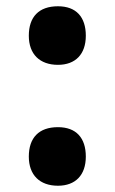

<svg xmlns="http://www.w3.org/2000/svg" viewBox="-20 -581 366 613"><path d="M165 -374C221 -374 254 -408 254 -467C254 -527 223 -561 165 -561C104 -561 72 -527 72 -467C72 -408 107 -374 165 -374ZM165 12C221 12 254 -22 254 -81C254 -141 223 -175 165 -175C104 -175 72 -141 72 -81C72 -22 107 12 165 12Z"/></svg>

Font: Noto Sans Devanagari ExtraCondensed Black
Style: Regular
Weight: 900
Width: 2
Designer: Jelle Bosma - Monotype Design Team
Foundry: Monotype Imaging Inc.
Version: Version 2.004